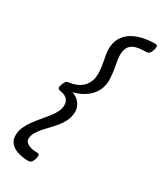

<svg xmlns="http://www.w3.org/2000/svg" viewBox="-273 -1153 1112 1321"><g transform="rotate(30 283.0 -492.5)"><path d="M546 -1060Q565 -1060 565.5 -1048Q566 -1036 561 -1020Q554 -998 545 -989Q536 -980 521 -980Q475 -980 442 -971.5Q409 -963 392 -938.5Q375 -914 375 -868Q376 -853 378 -837.5Q380 -822 383.5 -806Q387 -790 389.5 -772Q392 -754 394.5 -733.5Q397 -713 398 -688Q399 -640 379 -600Q359 -560 319.5 -531Q280 -502 221 -486Q247 -478 265.5 -461Q284 -444 294 -423Q304 -402 304 -380Q304 -344 290.5 -313Q277 -282 256 -255Q235 -228 211 -203.5Q187 -179 166 -155Q145 -131 131.5 -107Q118 -83 118 -57Q118 -35 144 -20Q170 -5 217 -5Q234 -5 235.5 5.5Q237 16 232 35Q225 57 216 66Q207 75 192 75Q146 75 109 63Q72 51 50.5 27Q29 3 29 -34Q29 -68 42.5 -99Q56 -130 77.5 -159.5Q99 -189 123 -217.5Q147 -246 168.5 -273Q190 -300 203.5 -326.5Q217 -353 217 -380Q217 -401 208 -416Q199 -431 183 -440Q167 -449 143 -452Q126 -456 123.5 -464.5Q121 -473 128 -492Q136 -515 143 -522.5Q150 -530 166 -532Q211 -538 243 -557Q275 -576 293 -609Q311 -642 310 -688Q310 -711 307.5 -729Q305 -747 302 -763.5Q299 -780 296 -796.5Q293 -813 290 -830.5Q287 -848 287 -868Q287 -933 321 -976Q355 -1019 414 -1039.5Q473 -1060 546 -1060Z"/></g></svg>

Font: Playwrite SK
Style: Regular
Weight: 400
Designer: Veronika Burian, José Scaglione
Foundry: TypeTogether
Version: Version 1.002